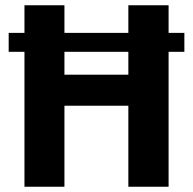

<svg xmlns="http://www.w3.org/2000/svg" viewBox="-20 -710 733 730"><path d="M681 -513H621V0H468V-308H225V0H73V-513H13V-585H73V-690H225V-585H468V-690H621V-585H681ZM468 -513H225V-426H468Z"/></svg>

Font: Exo 2.0
Style: Bold
Weight: 700
Designer: Natanael Gama
Version: Version 1.001;PS 001.001;hotconv 1.0.70;makeotf.lib2.5.58329